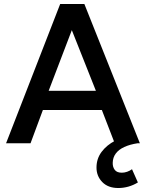

<svg xmlns="http://www.w3.org/2000/svg" viewBox="-20 -720 734 965"><path d="M10.5 0 282.5 -700H404L683 0H556.5L492 -167H195.5L133.5 0ZM224.5 -263.5H462L341 -568.5ZM574.5 225Q523 225 493.8 194.8Q464.5 164.5 465 120.5Q465.5 76.5 491 42.8Q516.5 9 559.2 -13.2Q602 -35.5 655 -43L671.5 0Q632.5 6 604.8 18.8Q577 31.5 562 51.5Q547 71.5 546.5 98.5Q546 119.5 556.8 133.8Q567.5 148 592 148Q606 148 619.2 143.2Q632.5 138.5 643.5 130.5L673 197Q651 210.5 625.8 217.8Q600.5 225 574.5 225Z"/></svg>

Font: Geologica Roman
Style: Regular
Weight: 400
Designer: Sindre Bremnes, Frode Helland
Foundry: Monokrom Skriftforlag AS
Version: Version 1.010;gftools[0.9.28]